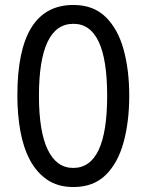

<svg xmlns="http://www.w3.org/2000/svg" viewBox="-20 -744 590 774"><path d="M501 -358Q501 -255 478.5 -171.5Q456 -88 406.5 -39Q357 10 276 10Q214 10 171 -19Q128 -48 101 -98.5Q74 -149 62 -216Q50 -283 50 -359Q50 -724 276 -724Q357 -724 406.5 -675Q456 -626 478.5 -543.5Q501 -461 501 -358ZM137 -358Q137 -214 172.5 -140.5Q208 -67 275 -67Q412 -67 412 -358Q412 -648 276 -648Q206 -648 171.5 -574.5Q137 -501 137 -358Z"/></svg>

Font: Noto Sans Khmer UI ExtraCondensed
Style: Regular
Weight: 400
Width: 2
Designer: Danh Hong and the Monotype Design Team
Foundry: Monotype Imaging Inc.
Version: Version 2.002; ttfautohint (v1.8.4.7-5d5b)